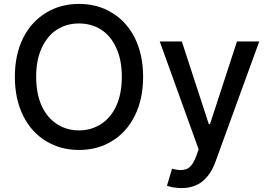

<svg xmlns="http://www.w3.org/2000/svg" viewBox="-20 -757 1375 982"><path d="M669 -164Q627 -80 552 -35Q479 10 384 10Q290 10 216 -35Q141 -80 99 -164Q56 -250 56 -364Q56 -478 99 -564Q141 -647 216 -692Q290 -737 384 -737Q479 -737 552 -692Q627 -647 669 -564Q712 -478 712 -364Q712 -250 669 -164ZM574 -513Q546 -575 496 -606Q447 -637 384 -637Q321 -637 272 -606Q223 -575 194 -513Q165 -452 165 -364Q165 -277 194 -214Q222 -154 272 -122Q322 -90 384 -90Q446 -90 496 -122Q546 -154 574 -214Q603 -277 603 -364Q603 -452 574 -513ZM863 201Q841 196 834 193L860 106Q888 113 903 113Q918 113 933 108Q962 98 983 43L996 7L797 -545H910L1048 -122H1054L1192 -545H1306L1081 73Q1058 136 1015 171Q972 205 907 205Q889 205 863 201Z"/></svg>

Font: Sinter Medium
Style: Regular
Weight: 500
Foundry: Adobe & rsms
Version: Version 1.000